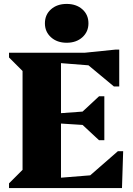

<svg xmlns="http://www.w3.org/2000/svg" viewBox="-20 -959 680 979"><path d="M26 0V-24L95 -93V-597L26 -666V-690H411L568 -706H588V-518H561L431 -626L291 -637V-382L401 -390L485 -468H512V-244H485L401 -322L291 -329V-53L440 -65L581 -188H608L602 0ZM320 -741Q271 -741 240 -769Q209 -797 209 -840Q209 -884 240 -911.5Q271 -939 320 -939Q369 -939 400 -911.5Q431 -884 431 -840Q431 -797 400 -769Q369 -741 320 -741Z"/></svg>

Font: Platypi ExtraBold
Style: Regular
Weight: 800
Designer: David Sargent
Foundry: Bolt Cutter Type
Version: Version 1.200; ttfautohint (v1.8.4.7-5d5b)